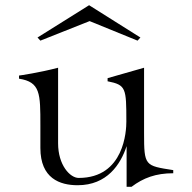

<svg xmlns="http://www.w3.org/2000/svg" viewBox="-20 -714 738 737"><path d="M135 -558 324 -633 508 -558 519 -570 322 -694 124 -570ZM466 3H485C530 -31 578 -49 645 -49V-61C536 -78 533 -77 533 -203V-454L393 -414V-402C464 -388 465 -376 465 -247C465 -214 458 -31 282 -31C249 -31 203 -80 203 -164V-454C135 -436 56 -424 53 -424V-412C135 -399 135 -356 135 -232V-146C135 -29 210 -3 278 -3C391 -3 443 -83 466 -153Z"/></svg>

Font: Cantique Normal
Style: Regular
Weight: 400
Designer: Sébastien Hayez
Foundry: Sébastien Hayez & Ariel Martín Pérez
Version: Version 1.000;hotconv 1.0.109;makeotfexe 2.5.65596